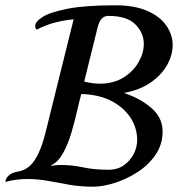

<svg xmlns="http://www.w3.org/2000/svg" viewBox="-35 -691 687 725"><path d="M617 -521Q617 -483 596 -445.5Q575 -408 534 -379.5Q493 -351 433 -340Q496 -319 537.5 -282.5Q579 -246 579 -195Q579 -145 552 -106Q525 -67 483.5 -40.5Q442 -14 397 0Q352 14 317 14Q268 14 226.5 6.5Q185 -1 146.5 -8Q108 -15 67 -15Q48 -15 27.5 -12.5Q7 -10 -15 -4Q-15 -4 -13 -12Q-11 -20 0 -30Q11 -40 37 -44Q58 -48 76 -63Q94 -78 110.5 -112.5Q127 -147 141 -207L243 -618Q243 -618 224 -616Q205 -614 173 -606Q141 -598 103 -579Q103 -579 100.5 -582.5Q98 -586 98 -593Q98 -609 126 -627Q154 -645 220.5 -658Q287 -671 400 -671Q473 -671 521 -650Q569 -629 593 -594.5Q617 -560 617 -521ZM283 -383Q315 -375 341 -375Q393 -375 430 -397.5Q467 -420 487.5 -455Q508 -490 508 -525Q508 -567 476 -599Q444 -631 374 -631Q359 -631 349 -620.5Q339 -610 333 -585ZM483 -162Q483 -207 458.5 -245.5Q434 -284 387 -309Q340 -334 272 -336Q265 -311 256 -271.5Q247 -232 234.5 -189.5Q222 -147 203.5 -113.5Q185 -80 159 -67L158 -64Q171 -68 196 -68Q237 -68 279 -59Q321 -50 376 -50Q408 -50 432 -66.5Q456 -83 469.5 -109Q483 -135 483 -162Z"/></svg>

Font: Sedan
Style: Italic
Weight: 400
Italic angle: -13.8°
Designer: Sebastian Salazar
Foundry: Sebastian Salazar
Version: Version 1.100; ttfautohint (v1.8.4.7-5d5b)